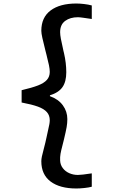

<svg xmlns="http://www.w3.org/2000/svg" viewBox="-20 -869 640 1092"><path d="M215 48Q215 36.5 218.2 21Q221.5 5.5 229 -22.5Q239 -60.5 244 -85Q249 -110.5 254.5 -133.5Q258.5 -150 260.8 -162.8Q263 -175.5 263 -185Q263 -213 246.5 -231.5Q230 -250 195.8 -262.5Q161.5 -275 103 -286V-356Q162.5 -370 196.5 -383.2Q230.5 -396.5 246.8 -414.8Q263 -433 263 -460Q263 -475.5 258.5 -498Q254 -520.5 244 -559L238 -582.5Q226.5 -627.5 220.8 -653.8Q215 -680 215 -694Q215 -770 267.8 -809.5Q320.5 -849 414 -849Q433.5 -849 457.8 -846.2Q482 -843.5 502 -838V-761Q475 -765 453.8 -768Q432.5 -771 423 -771Q379 -771 350.5 -750Q322 -729 322 -686Q322 -671.5 326.2 -648.5Q330.5 -625.5 341 -579L344 -567Q357 -510.5 357 -458Q357 -404 335 -373Q313 -342 264 -327V-322Q312 -305 337.5 -270Q363 -235 363 -191.5Q363 -169 359 -146Q355 -123 344 -77L335.5 -43Q327.5 -13 324.2 5.8Q321 24.5 322 44Q323 68.5 337.2 87.2Q351.5 106 374.2 116Q397 126 423 126Q443.5 126 502 117V193Q486 197.5 460.5 200.2Q435 203 414 203Q320.5 203 267.8 163.5Q215 124 215 48Z"/></svg>

Font: JuliaMono Latin
Style: Bold
Weight: 700
Monospace: yes
Designer: cormullion
Foundry: corm
Version: Version 0.038; ttfautohint (v1.8)